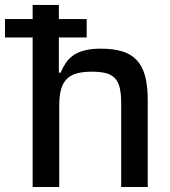

<svg xmlns="http://www.w3.org/2000/svg" viewBox="-59 -747 681 767"><path d="M-39.1 -597.3V-670.8H71.4V-727.3H176.1V-670.8H287.3V-597.3H176.1V-456.7H182.9Q192.5 -478.7 204.5 -496.4Q216.6 -514.2 234.9 -526.6Q253.2 -539.1 279.7 -545.8Q306.1 -552.6 344.5 -552.6Q393.1 -552.6 428.4 -542.1Q463.8 -531.6 486.7 -507.5Q509.6 -483.3 520.4 -443.9Q531.2 -404.5 531.2 -346.9V0H425.1V-334.2Q425.1 -370.7 419.6 -395.1Q414.1 -419.4 400.7 -433.9Q387.4 -448.5 364.9 -454.5Q342.3 -460.6 308.2 -460.6Q273.1 -460.6 248.4 -454Q223.7 -447.4 207.9 -431.6Q192.1 -415.8 184.8 -389.6Q177.6 -363.3 177.6 -323.9V0H71.4V-597.3Z"/></svg>

Font: Cannonade Med
Style: Regular
Weight: 500
Designer: Rasmus Andersson
Foundry: rsms
Version: Version 3.012;git-f93a4a705